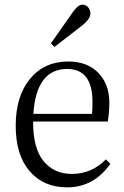

<svg xmlns="http://www.w3.org/2000/svg" viewBox="-20 -784 529 818"><path d="M211.9 -584 196.8 -599.1 294.9 -738.8Q314.5 -764.2 331.1 -764.2Q346.2 -764.2 355.7 -752.7Q365.2 -741.2 365.2 -727.1Q365.2 -704.1 332 -676.8ZM266.1 14.2Q165.5 14.2 106.2 -54.7Q46.9 -123.5 46.9 -249Q46.9 -373.5 107.7 -447.8Q168.5 -522 271 -522Q352.1 -522 398.9 -473.6Q445.8 -425.3 445.8 -346.2Q445.8 -305.2 439 -266.1H121.1Q120.6 -152.8 165.3 -97.9Q210 -43 286.1 -43Q370.6 -43 431.2 -105L450.2 -85.9Q379.4 14.2 266.1 14.2ZM122.1 -298.8H372.1Q374 -315.9 374 -350.1Q374 -490.2 266.1 -490.2Q134.8 -490.2 122.1 -298.8Z"/></svg>

Font: Literata Light
Style: Regular
Weight: 300
Designer: Latin by Veronika Burian and Jose Scaglione. Greek by Irene Vlachou. Cyrillic by Vera Evstafieva.
Foundry: TypeTogether
Version: Version 3.021